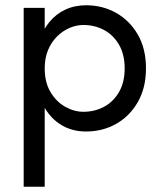

<svg xmlns="http://www.w3.org/2000/svg" viewBox="-20 -490 610 730"><path d="M150 220V-460H70V220ZM535 -230Q535 -305 504 -358.5Q473 -412 421.5 -441Q370 -470 307 -470Q264 -470 228.5 -453.5Q193 -437 167.5 -406Q142 -375 128 -330.5Q114 -286 114 -230Q114 -156 138.5 -102Q163 -48 206.5 -19Q250 10 307 10Q370 10 421.5 -19Q473 -48 504 -102Q535 -156 535 -230ZM454 -230Q454 -177 432.5 -140Q411 -103 375.5 -84Q340 -65 297 -65Q262 -65 228 -84Q194 -103 172 -140Q150 -177 150 -230Q150 -270 163 -300.5Q176 -331 197.5 -352Q219 -373 245 -384Q271 -395 297 -395Q340 -395 375.5 -376Q411 -357 432.5 -320Q454 -283 454 -230Z"/></svg>

Font: Jost* Book
Style: Regular
Weight: 400
Version: Version 3.000